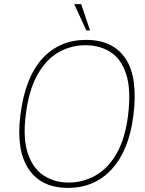

<svg xmlns="http://www.w3.org/2000/svg" viewBox="-20 -904 704 934"><path d="M375 -884 418 -756H400L341 -884ZM79 -343Q102 -527 185.5 -618.5Q269 -710 399 -710Q530 -710 591 -618.5Q652 -527 629 -343Q608 -174 524.5 -82Q441 10 311 10Q180 10 119 -82Q58 -174 79 -343ZM314 -16Q384 -16 445 -50.5Q506 -85 547.5 -157.5Q589 -230 603 -343Q618 -466 594.5 -541Q571 -616 518.5 -650Q466 -684 396 -684Q326 -684 265.5 -650Q205 -616 162.5 -541Q120 -466 105 -343Q91 -230 115.5 -157.5Q140 -85 192 -50.5Q244 -16 314 -16Z"/></svg>

Font: Haskoy Thin
Style: Italic
Weight: 100
Designer: Ertekin Erdin
Foundry: Ertekin Erdin
Version: Version 2.000; ttfautohint (v1.8.4.7-5d5b)